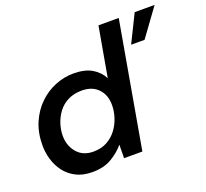

<svg xmlns="http://www.w3.org/2000/svg" viewBox="-122 -847 1079 1006"><g transform="rotate(-20 417.5 -344.0)"><path d="M231 12Q178 12 140 -7.5Q102 -27 78 -59Q54 -91 42.5 -130Q31 -169 31 -208Q31 -279 55 -334.5Q79 -390 119.5 -429Q160 -468 210 -488Q260 -508 312 -508Q375 -508 414.5 -484.5Q454 -461 473 -423L522 -700H635L512 0H410L411 -75Q383 -41 339 -14.5Q295 12 231 12ZM272 -87Q316 -87 348.5 -105Q381 -123 402.5 -152Q424 -181 435 -215.5Q446 -250 446 -284Q446 -340 413 -374.5Q380 -409 322 -409Q278 -409 244.5 -392Q211 -375 190 -346.5Q169 -318 158.5 -285Q148 -252 148 -220Q148 -164 181 -125.5Q214 -87 272 -87ZM648 -546 724 -700H835L723 -546Z"/></g></svg>

Font: Rethink Sans SemiBold
Style: Italic
Weight: 600
Italic angle: -10°
Designer: The Rethink Sans project authors (Hans Thiessen). DM Sans designed by Colophon Foundry.
Foundry: Rethink Communications LLC
Version: Version 1.001